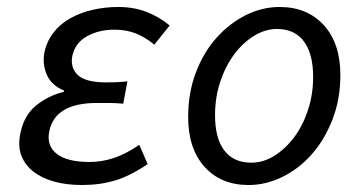

<svg xmlns="http://www.w3.org/2000/svg" viewBox="-20 -518 1035 550"><path d="M215 12Q170 12 134.5 2Q99 -8 75 -27Q51 -46 41 -73Q31 -100 38 -134Q48 -187 83 -215.5Q118 -244 163 -255V-259Q128 -273 114.5 -303Q101 -333 107 -367Q114 -400 133.5 -425Q153 -450 182 -466Q211 -482 246 -490Q281 -498 319 -498Q363 -498 399.5 -484Q436 -470 466 -445L422 -390Q397 -411 369.5 -422Q342 -433 308 -433Q263 -433 229 -414Q195 -395 187 -357Q181 -324 203 -303Q225 -282 284 -282Q298 -282 312 -282.5Q326 -283 345 -285L333 -221Q311 -223 293 -223H257Q137 -223 121 -141Q113 -100 143 -77Q173 -54 236 -54Q271 -54 305 -65Q339 -76 379 -103L403 -48Q353 -14 309.5 -1Q266 12 215 12Z M692 12Q613 12 566 -40Q519 -92 519 -183Q519 -252 541 -310Q563 -368 600 -409.5Q637 -451 684 -474.5Q731 -498 781 -498Q860 -498 907.5 -446Q955 -394 955 -303Q955 -234 932.5 -176Q910 -118 873.5 -76.5Q837 -35 789.5 -11.5Q742 12 692 12ZM700 -52Q734 -52 765.5 -71.5Q797 -91 822 -124Q847 -157 862 -202Q877 -247 877 -298Q877 -364 850.5 -399.5Q824 -435 773 -435Q740 -435 708 -415.5Q676 -396 651 -362.5Q626 -329 611 -284Q596 -239 596 -188Q596 -122 622.5 -87Q649 -52 700 -52Z"/></svg>

Font: Matigon Symbol
Style: Regular
Weight: 400
Designer: Paul D. Hunt
Foundry: Adobe Systems Incorporated
Version: Version 2.021;PS 2.000;hotconv 1.0.86;makeotf.lib2.5.63406